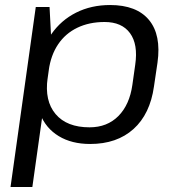

<svg xmlns="http://www.w3.org/2000/svg" viewBox="-20 -568 707 768"><path d="M340.7 7.9Q266.6 7.9 215 -23.5Q163.4 -54.8 140.6 -112Q117.8 -169.1 127.9 -246.8L135.3 -298.4Q146.5 -375.3 185.2 -431.2Q223.9 -487 284.4 -517.5Q345 -547.9 420.3 -547.9Q526.4 -547.9 576 -488.1Q625.5 -428.3 610 -317.6L595.9 -222.4Q580.4 -111.7 514 -51.9Q447.5 7.9 340.7 7.9ZM123.1 -540H178.2L187 -371.6L109.4 180H22.1ZM338.3 -58.7Q408.6 -58.7 453.5 -103.8Q498.3 -149 509.5 -228.6L520.9 -309.2Q532.8 -390.5 500.1 -435.3Q467.5 -480 398.2 -480Q336.9 -480 289.2 -457Q241.5 -434 212.4 -390.6Q183.3 -347.3 174.9 -286.6L170.5 -255.7Q157.6 -164.6 202.5 -111.6Q247.3 -58.7 338.3 -58.7Z"/></svg>

Font: Pathway Extreme 8pt Thin 12pt
Style: Italic
Weight: 100
Italic angle: -8°
Version: Version 1.001;gftools[0.9.26]